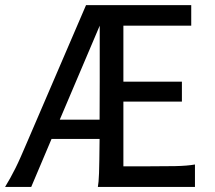

<svg xmlns="http://www.w3.org/2000/svg" viewBox="-20 -733 843 753"><path d="M363.8 0Q365.2 -8.3 366.5 -20.8Q367.7 -33.2 368.4 -54.2Q369.1 -75.2 369.6 -107.4Q370.1 -139.6 370.6 -188H182.1L102.5 0H0Q10.7 -17.6 20.5 -35.2Q30.3 -52.7 40.5 -73.2Q50.8 -93.8 61.5 -118.2Q72.3 -142.6 85.4 -173.3L317.4 -712.9H730V-632.3H463.9V-412.6H693.4V-334.5H463.9V-80.6H543.9Q616.7 -80.6 666 -81.5Q715.3 -82.5 744.6 -87.9V0ZM214.4 -263.7H370.6Q371.1 -329.6 371.1 -419.7Q371.1 -509.8 371.1 -632.3Z"/></svg>

Font: Andika DR AuSIL
Style: Regular
Weight: 400
Designer: Annie Olsen & Victor Gaultney
Foundry: SIL International
Version: Version 0.003